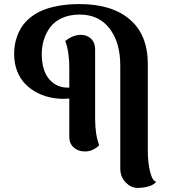

<svg xmlns="http://www.w3.org/2000/svg" viewBox="-20 -732 845 947"><path d="M658.2 194.8Q626.5 194.8 599.9 168Q573.2 141.1 573.2 98.1V-409.2Q573.2 -522.5 520.5 -591.3Q467.8 -660.2 373 -660.2Q322.8 -660.2 284.9 -642.6Q247.1 -625 226.3 -595.9Q205.6 -566.9 195.8 -534.2Q186 -501.5 186 -465.8Q186 -383.3 223.6 -340.3Q261.2 -297.4 321.8 -299.8V-398.9Q321.8 -477.1 301.8 -529.8Q339.8 -560.1 378.9 -560.1Q409.7 -560.1 429.4 -540.8Q449.2 -521.5 449.2 -488.8V-146Q449.2 -67.4 469.2 -16.1Q459.5 -4.9 440.9 5.1Q422.4 15.1 398.9 15.1Q365.7 15.1 343.8 -4.4Q321.8 -23.9 321.8 -56.2V-246.1Q280.8 -242.2 241.2 -248.8Q201.7 -255.4 167 -272.7Q132.3 -290 106.2 -316.2Q80.1 -342.3 64.9 -380.6Q49.8 -418.9 49.8 -464.8Q49.8 -486.8 52.7 -507.6Q55.7 -528.3 64.7 -553.7Q73.7 -579.1 88.1 -600.8Q102.5 -622.6 127.4 -643.6Q152.3 -664.6 185.3 -679.2Q218.3 -693.8 266.4 -702.9Q314.5 -711.9 373 -711.9Q532.2 -711.9 620.6 -635.7Q709 -559.6 709 -417V13.2Q709 67.9 720.2 114.3Q731.4 160.6 750 164.1Q741.2 178.7 714.6 186.8Q688 194.8 658.2 194.8Z"/></svg>

Font: Arima
Style: Bold
Weight: 700
Designer: Joana Correia and Natanael Gama
Foundry: NDISCOVER
Version: Version 1.100;Glyphs 3.1.2 (3151)